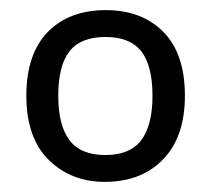

<svg xmlns="http://www.w3.org/2000/svg" viewBox="-20 -742 416 379"><path d="M345 -553Q345 -472 302 -427.5Q259 -383 187 -383Q120 -383 76 -426.5Q32 -470 32 -553Q32 -635 74 -678.5Q116 -722 189 -722Q260 -722 302.5 -679Q345 -636 345 -553ZM95 -553Q95 -495 117 -465.5Q139 -436 188 -436Q237 -436 259 -465.5Q281 -495 281 -553Q281 -612 259 -640.5Q237 -669 188 -669Q139 -669 117 -640.5Q95 -612 95 -553Z"/></svg>

Font: Noto Sans IKEA
Style: Regular
Weight: 400
Designer: Monotype Design Team
Foundry: Monotype Imaging Inc.
Version: Version 2.001